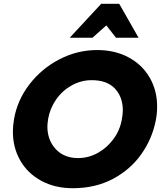

<svg xmlns="http://www.w3.org/2000/svg" viewBox="-20 -979 869 1013"><path d="M802 -344Q809 -379 809 -417Q809 -502 769.5 -570Q730 -638 658 -676.5Q586 -715 493 -715Q388 -715 293.5 -666Q199 -617 135 -533.5Q71 -450 54 -350Q48 -317 48 -284Q48 -200 87 -132Q126 -64 198 -25Q270 14 364 14Q483 14 575.5 -35Q668 -84 725.5 -165.5Q783 -247 802 -344ZM628 -397Q628 -377 623 -350Q614 -295 580.5 -248Q547 -201 497.5 -173Q448 -145 392 -145Q318 -145 274 -192.5Q230 -240 230 -312Q230 -324 234 -352Q244 -408 276.5 -454.5Q309 -501 358.5 -528.5Q408 -556 464 -556Q545 -556 586.5 -511.5Q628 -467 628 -397ZM609 -959H514L348 -780H468L541 -845L592 -780H711Z"/></svg>

Font: Geom ExtraBold
Style: Bold Italic
Weight: 800
Italic angle: -10°
Version: Version 1.102